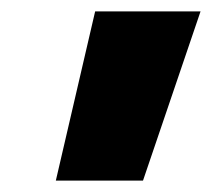

<svg xmlns="http://www.w3.org/2000/svg" viewBox="-20 -690 372 337"><path d="M332 -670 231 -373H78L147 -670Z"/></svg>

Font: Work Sans Black
Style: Italic
Weight: 900
Italic angle: -13°
Designer: Wei Huang
Foundry: Wei Huang
Version: Version 2.009; ttfautohint (v1.8.3)